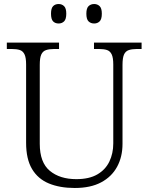

<svg xmlns="http://www.w3.org/2000/svg" viewBox="-20 -926 740 956"><path d="M352 10Q278 10 223.5 -12.5Q169 -35 139.5 -84.5Q110 -134 110 -215V-605Q110 -639 102 -655.5Q94 -672 78.5 -677Q63 -682 40 -682H14V-714H274V-682H248Q225 -682 209 -676.5Q193 -671 185.5 -654.5Q178 -638 178 -603V-210Q178 -117 228 -75.5Q278 -34 360 -34Q424 -34 464.5 -57.5Q505 -81 524.5 -121.5Q544 -162 544 -212V-605Q544 -639 536 -655.5Q528 -672 512.5 -677Q497 -682 474 -682H448V-714H685V-682H660Q637 -682 621 -676.5Q605 -671 597.5 -654.5Q590 -638 590 -603V-210Q590 -145 563 -95.5Q536 -46 483.5 -18Q431 10 352 10ZM449 -809Q432 -809 421 -819.5Q410 -830 410 -858Q410 -885 421 -895.5Q432 -906 449 -906Q465 -906 476 -895.5Q487 -885 487 -858Q487 -830 476 -819.5Q465 -809 449 -809ZM272 -809Q255 -809 244.5 -819.5Q234 -830 234 -858Q234 -885 244.5 -895.5Q255 -906 272 -906Q288 -906 299 -895.5Q310 -885 310 -858Q310 -830 299 -819.5Q288 -809 272 -809Z"/></svg>

Font: Noto Serif Thai Light
Style: Regular
Weight: 300
Version: Version 2.001